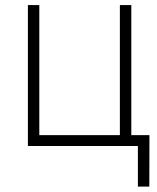

<svg xmlns="http://www.w3.org/2000/svg" viewBox="-20 -562 603 739"><path d="M87.4 0V-542.5H131.3V-42H441.4V-542.5H485.4V0ZM510.7 156.2V0H463.4V-42H555.2L554.7 156.2Z"/></svg>

Font: Inter 16pt ExtraLight
Style: Regular
Weight: 250
Version: Version 4.001;git-66647c0bb